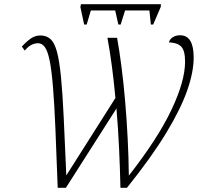

<svg xmlns="http://www.w3.org/2000/svg" viewBox="-20 -894 995 915"><path d="M381 -777 363 -861 366 -874H747L746 -861L710 -777H699L692 -844H576L555 -777H544L529 -844H413L393 -777ZM255 1Q249 -164 244 -282Q239 -400 232.5 -479Q226 -558 217 -603.5Q208 -649 194.5 -668.5Q181 -688 161 -688Q146 -688 130.5 -680.5Q115 -673 98 -653L84 -672Q107 -697 127.5 -711Q148 -725 173 -725Q202 -725 221 -707.5Q240 -690 251.5 -647Q263 -604 270.5 -528.5Q278 -453 283.5 -337.5Q289 -222 296 -58L530 -427Q523 -504 513.5 -576.5Q504 -649 492 -714H538Q549 -653 559 -575.5Q569 -498 576.5 -410.5Q584 -323 588.5 -233Q593 -143 594 -57Q733 -235 797.5 -371.5Q862 -508 862 -600Q862 -654 843 -672.5Q824 -691 785 -692Q789 -708 804 -717Q819 -726 838 -726Q903 -726 903 -620Q903 -551 872 -462.5Q841 -374 771.5 -259.5Q702 -145 585 1H554Q552 -90 547.5 -186Q543 -282 535 -377L294 1Z"/></svg>

Font: Noto Serif ExtraLight
Style: Italic
Weight: 200
Italic angle: -12°
Designer: Monotype Design Team
Foundry: Monotype Imaging Inc.
Version: Version 2.014; ttfautohint (v1.8.4.7-5d5b)